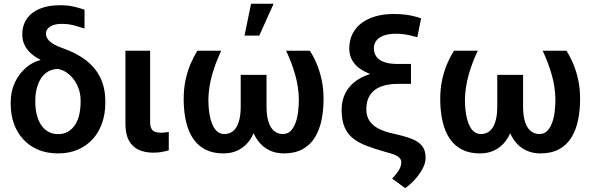

<svg xmlns="http://www.w3.org/2000/svg" viewBox="-20 -794 3103 1006"><path d="M96.7 -613.3Q96.7 -661.1 120.6 -695.6Q144.5 -730 188.5 -748.3Q232.4 -766.6 293.9 -766.6Q332.5 -766.6 360.4 -760.7Q388.2 -754.9 422.9 -743.2V-644.5Q402.8 -651.4 371.1 -660.2Q339.4 -668.9 303.2 -668.9Q277.8 -668.9 259.5 -662.6Q241.2 -656.2 231 -644.5Q220.7 -632.8 220.7 -616.2Q220.7 -608.4 224.4 -599.4Q228 -590.3 237.1 -580.8Q246.1 -571.3 262.7 -561.5Q279.3 -551.8 306.2 -542.5Q380.9 -516.6 431.2 -477.5Q481.4 -438.5 506.6 -385.3Q531.7 -332 531.7 -264.2V-253.9Q531.7 -197.8 515.1 -149.7Q498.5 -101.6 466.6 -65.9Q434.6 -30.3 388.7 -10.3Q342.8 9.8 284.7 9.8Q225.6 9.8 179.4 -9.8Q133.3 -29.3 101.3 -64.5Q69.3 -99.6 52.7 -146.7Q36.1 -193.8 36.1 -249V-258.8Q36.1 -314.9 57.6 -361.1Q79.1 -407.2 114.7 -438.2Q150.4 -469.2 191.9 -479.5L190.4 -481.9Q162.1 -496.1 140.9 -515.4Q119.6 -534.7 108.2 -559.3Q96.7 -584 96.7 -613.3ZM165 -268.6V-258.3Q165 -224.6 172.4 -194.3Q179.7 -164.1 194.3 -141.1Q209 -118.2 231.4 -104.7Q253.9 -91.3 284.7 -91.3Q314.9 -91.3 337.2 -104.7Q359.4 -118.2 374 -141.1Q388.7 -164.1 395.5 -194.3Q402.3 -224.6 402.3 -258.3V-268.6Q402.3 -295.9 394.3 -322.5Q386.2 -349.1 370.6 -372.1Q355 -395 333.5 -410.9Q312 -426.8 285.2 -432.6Q254.9 -432.6 232.2 -419.4Q209.5 -406.2 194.8 -383.3Q180.2 -360.4 172.6 -330.8Q165 -301.3 165 -268.6Z M637.2 -528.3H766.6V-156.7Q766.6 -132.8 773.2 -120.4Q779.8 -107.9 792.2 -103.3Q804.7 -98.6 822.3 -98.6Q835 -98.6 845.9 -100.1Q856.9 -101.6 864.3 -103V-6.3Q848.1 -1.5 827.9 2.2Q807.6 5.9 782.7 5.9Q739.3 5.9 706.3 -9.3Q673.3 -24.4 655.3 -57.9Q637.2 -91.3 637.2 -146Z M1479 -528.3H1603.5Q1623 -498 1639.2 -460Q1655.3 -421.9 1665.3 -375.7Q1675.3 -329.6 1675.3 -275.4Q1675.3 -216.3 1664.6 -164.6Q1653.8 -112.8 1629.6 -73.5Q1605.5 -34.2 1565.2 -12.2Q1524.9 9.8 1466.8 9.8Q1424.3 9.8 1390.1 -7.1Q1356 -23.9 1331.5 -56.6Q1307.1 -89.4 1294.4 -137.2Q1281.7 -185.1 1281.7 -246.6V-401.9H1376.5V-237.8Q1376.5 -197.3 1383.1 -169.4Q1389.6 -141.6 1401.4 -124.5Q1413.1 -107.4 1428.5 -99.6Q1443.8 -91.8 1461.9 -91.8Q1485.8 -91.8 1501.7 -106.9Q1517.6 -122.1 1527.6 -147.9Q1537.6 -173.8 1541.7 -206.5Q1545.9 -239.3 1545.9 -275.4Q1544.4 -340.8 1526.1 -404.3Q1507.8 -467.8 1479 -528.3ZM1014.2 -528.3H1139.2Q1110.4 -467.8 1092 -404.3Q1073.7 -340.8 1071.8 -275.4Q1071.8 -246.6 1074.5 -219.5Q1077.1 -192.4 1083.3 -169.4Q1089.4 -146.5 1099.1 -128.9Q1108.9 -111.3 1122.8 -101.6Q1136.7 -91.8 1155.8 -91.8Q1173.8 -91.8 1189.5 -99.6Q1205.1 -107.4 1216.6 -124.5Q1228 -141.6 1234.6 -169.4Q1241.2 -197.3 1241.2 -237.8V-401.9H1336.4V-246.6Q1336.4 -185.1 1323.5 -137.2Q1310.5 -89.4 1286.4 -56.6Q1262.2 -23.9 1228 -7.1Q1193.8 9.8 1151.4 9.8Q1104.5 9.8 1069.6 -4.4Q1034.7 -18.6 1010.3 -44.9Q985.8 -71.3 970.9 -106.9Q956.1 -142.6 949.2 -185.3Q942.4 -228 942.4 -275.4Q942.4 -329.6 952.4 -375.7Q962.4 -421.9 978.8 -460Q995.1 -498 1014.2 -528.3ZM1261.2 -607.4 1295.4 -774.4H1413.6L1338.4 -607.4Z M2186.5 -697.8 2166.5 -599.1Q2143.1 -605.5 2125.2 -609.4Q2107.4 -613.3 2091.1 -615.2Q2074.7 -617.2 2055.2 -617.2Q2015.1 -617.2 1989.3 -607.2Q1963.4 -597.2 1951.2 -580.3Q1939 -563.5 1939 -541.5Q1939 -523.4 1945.8 -508.3Q1952.6 -493.2 1967.3 -482.2Q1981.9 -471.2 2005.1 -465.1Q2028.3 -459 2061 -459H2133.3V-385.3H2059.1Q2002.9 -385.3 1957.3 -395.8Q1911.6 -406.2 1878.4 -426Q1845.2 -445.8 1827.6 -474.4Q1810.1 -502.9 1810.1 -539.1Q1810.1 -582 1826.4 -615.5Q1842.8 -648.9 1873.5 -672.4Q1904.3 -695.8 1947 -708.3Q1989.7 -720.7 2043 -720.7Q2073.7 -720.7 2098.1 -718Q2122.6 -715.3 2144 -710.2Q2165.5 -705.1 2186.5 -697.8ZM2062 -425.8H2133.3V-354.5H2064Q2011.2 -354.5 1974.4 -339.8Q1937.5 -325.2 1918.5 -295.7Q1899.4 -266.1 1899.4 -221.7Q1899.4 -185.1 1916.3 -160.4Q1933.1 -135.7 1961.4 -121.1Q1989.7 -106.4 2023.4 -98.1L2071.8 -86.4Q2114.7 -76.2 2145.8 -62.7Q2176.8 -49.3 2193.6 -26.6Q2210.4 -3.9 2210 33.7Q2210 61 2193.4 91.3Q2176.8 121.6 2152.1 148.4Q2127.4 175.3 2103 191.9L2034.7 141.6Q2050.3 125 2061 110.8Q2071.8 96.7 2077.1 83.3Q2082.5 69.8 2082.5 56.6Q2082.5 45.4 2076.4 36.9Q2070.3 28.3 2057.4 21.5Q2044.4 14.6 2023.4 8.8L1992.7 0Q1940.9 -14.6 1899.7 -30.5Q1858.4 -46.4 1829.3 -69.3Q1800.3 -92.3 1785.2 -128.2Q1770 -164.1 1770 -218.8Q1770 -269 1790.3 -307.6Q1810.5 -346.2 1848.6 -372.6Q1886.7 -398.9 1940.7 -412.4Q1994.6 -425.8 2062 -425.8Z M2823.2 -528.3H2947.8Q2967.3 -498 2983.4 -460Q2999.5 -421.9 3009.5 -375.7Q3019.5 -329.6 3019.5 -275.4Q3019.5 -216.3 3008.8 -164.6Q2998 -112.8 2973.9 -73.5Q2949.7 -34.2 2909.4 -12.2Q2869.1 9.8 2811 9.8Q2768.6 9.8 2734.4 -7.1Q2700.2 -23.9 2675.8 -56.6Q2651.4 -89.4 2638.7 -137.2Q2626 -185.1 2626 -246.6V-401.9H2720.7V-237.8Q2720.7 -197.3 2727.3 -169.4Q2733.9 -141.6 2745.6 -124.5Q2757.3 -107.4 2772.7 -99.6Q2788.1 -91.8 2806.2 -91.8Q2830.1 -91.8 2845.9 -106.9Q2861.8 -122.1 2871.8 -147.9Q2881.8 -173.8 2886 -206.5Q2890.1 -239.3 2890.1 -275.4Q2888.7 -340.8 2870.4 -404.3Q2852.1 -467.8 2823.2 -528.3ZM2358.4 -528.3H2483.4Q2454.6 -467.8 2436.3 -404.3Q2418 -340.8 2416 -275.4Q2416 -246.6 2418.7 -219.5Q2421.4 -192.4 2427.5 -169.4Q2433.6 -146.5 2443.4 -128.9Q2453.1 -111.3 2467 -101.6Q2481 -91.8 2500 -91.8Q2518.1 -91.8 2533.7 -99.6Q2549.3 -107.4 2560.8 -124.5Q2572.3 -141.6 2578.9 -169.4Q2585.4 -197.3 2585.4 -237.8V-401.9H2680.7V-246.6Q2680.7 -185.1 2667.7 -137.2Q2654.8 -89.4 2630.6 -56.6Q2606.4 -23.9 2572.3 -7.1Q2538.1 9.8 2495.6 9.8Q2448.7 9.8 2413.8 -4.4Q2378.9 -18.6 2354.5 -44.9Q2330.1 -71.3 2315.2 -106.9Q2300.3 -142.6 2293.5 -185.3Q2286.6 -228 2286.6 -275.4Q2286.6 -329.6 2296.6 -375.7Q2306.6 -421.9 2323 -460Q2339.4 -498 2358.4 -528.3Z"/></svg>

Font: Roboto SemiBold
Style: Regular
Weight: 600
Designer: Christian Robertson
Foundry: Google
Version: Version 3.009; 2024